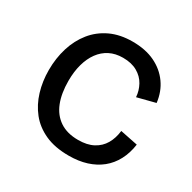

<svg xmlns="http://www.w3.org/2000/svg" viewBox="-127 -657 797 797"><g transform="rotate(30 272.0 -258.5)"><path d="M297 13Q230 13 183 -8.5Q136 -30 106.5 -67Q77 -104 62.5 -152Q48 -200 48 -254Q48 -311 63.5 -361Q79 -411 109.5 -449Q140 -487 185.5 -508.5Q231 -530 291 -530Q353 -530 398 -508.5Q443 -487 470.5 -448.5Q498 -410 504 -359L418 -337Q416 -367 401.5 -393.5Q387 -420 359 -436Q331 -452 290 -452Q254 -452 226.5 -438Q199 -424 180 -398Q161 -372 151 -336Q141 -300 141 -256Q141 -196 158 -153Q175 -110 210 -86.5Q245 -63 298 -63Q341 -63 370 -78.5Q399 -94 415 -121.5Q431 -149 435 -185L519 -168Q513 -125 495 -91Q477 -57 448.5 -34Q420 -11 382 1Q344 13 297 13Z"/></g></svg>

Font: Bricolage Grotesque 28pt
Style: Regular
Weight: 400
Version: Version 1.001;gftools[0.9.33.dev8+g029e19f]